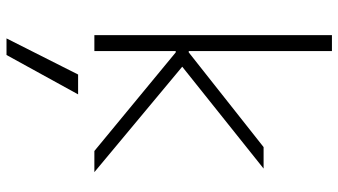

<svg xmlns="http://www.w3.org/2000/svg" viewBox="-245 -525 1040 590"><g transform="rotate(90 275.0 -230.0)"><path d="M149 270H98L209 50H270ZM88 0V-730H137V-290H141L432 -520H498L185 -270L509 0H444L141 -250H137V0Z"/></g></svg>

Font: M PLUS Code Latin SemiExpanded Light
Style: Regular
Weight: 300
Width: 6
Designer: Coji Morishita
Foundry: UNDERFOREST DESIGN
Version: Version 1.002; ttfautohint (v1.8.3)